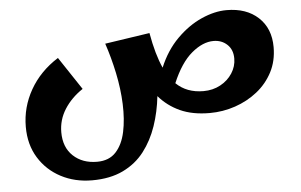

<svg xmlns="http://www.w3.org/2000/svg" viewBox="-48 -481 1251 798"><g transform="rotate(-5 577.5 -82.0)"><path d="M306 246Q234 246 176 215.5Q118 185 84 130Q50 75 50 1Q50 -81 91 -153Q132 -225 208 -273L299 -136Q251 -104 223 -60Q195 -16 195 36Q195 99 233.5 135Q272 171 333 171Q383 171 411.5 140Q440 109 451 57Q462 5 459.5 -59Q457 -123 443 -189.5Q429 -256 409 -315L596 -343Q612 -252 638 -195Q667 -265 715 -313Q763 -361 818 -385.5Q873 -410 923 -410Q1006 -410 1055.5 -364Q1105 -318 1105 -240Q1105 -182 1081 -136Q1057 -90 1016 -57.5Q975 -25 923.5 -7.5Q872 10 817 10Q745 10 693.5 -13.5Q642 -37 606 -79Q599 -14 579 44.5Q559 103 524 148.5Q489 194 435 220Q381 246 306 246ZM858 -287Q813 -287 766.5 -248Q720 -209 685 -126Q729 -83 799 -83Q838 -83 869.5 -100Q901 -117 919.5 -145.5Q938 -174 938 -207Q938 -244 915 -265.5Q892 -287 858 -287Z"/></g></svg>

Font: Marhey SemiBold
Style: Regular
Weight: 600
Designer: Nur Syamsi & Bustanul Arifin
Foundry: Namelatype
Version: Version 1.000; ttfautohint (v1.8.4.7-5d5b)